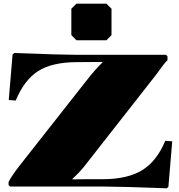

<svg xmlns="http://www.w3.org/2000/svg" viewBox="-20 -1020 980 1050"><path d="M370.1 -972.2 397.9 -1000H562L589.8 -972.2V-828.1L562 -799.8H397.9L370.1 -828.1ZM896 -711.9V-690.9Q877.9 -674.3 834 -611.8L436 -104Q425.3 -90.8 410.4 -75.2Q395.5 -59.6 385.7 -50.8L376 -42V-39.1L444.8 -40H540Q676.8 -40 757.1 -89.1Q837.4 -138.2 883.8 -250L921.9 -247.1L900.9 2L892.1 9.8Q620.1 0 540 0H35.2L26.9 -7.8V-24.9Q44.4 -59.6 87.9 -115.2L474.1 -606Q484.9 -619.6 501.2 -637.7Q517.6 -655.8 528.8 -667L540 -678.2V-681.2L399.9 -680.2Q264.6 -679.7 188.7 -631.3Q112.8 -583 65.9 -470.2L27.8 -473.1L48.8 -722.2L58.1 -730Q319.8 -720.2 399.9 -720.2H888.2Z"/></svg>

Font: Yokawerad
Style: Regular
Weight: 500
Designer: gluk
Foundry: gluk
Version: Version 0.79